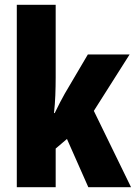

<svg xmlns="http://www.w3.org/2000/svg" viewBox="-20 -780 566 800"><path d="M212 -458Q212 -420 210.5 -382.5Q209 -345 205 -309H208Q219 -332 230 -353Q241 -374 250 -390L346 -553H520L371 -318L526 0H348L259 -201L212 -161V0H50V-760H212Z"/></svg>

Font: Noto Sans Thai Looped ExtraCondensed Black
Style: Regular
Weight: 900
Width: 2
Designer: Sasikarn Vongin, Ben Mitchell
Foundry: The Fontpad Ltd
Version: Version 1.001; ttfautohint (v1.8.4.7-5d5b)